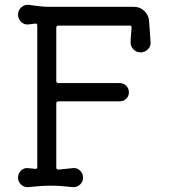

<svg xmlns="http://www.w3.org/2000/svg" viewBox="-20 -750 696 788"><path d="M598 -578Q600 -561 587.5 -548Q575 -535 557 -535Q540 -535 528 -547Q516 -559 516 -575Q516 -589 517.5 -604.5Q519 -620 520 -636V-638Q520 -645 512 -645H220Q211 -645 211 -636V-418Q211 -409 220 -409H471Q487 -409 498 -398Q509 -387 509 -371Q509 -355 498 -344.5Q487 -334 471 -334H220Q211 -334 211 -325V-63Q211 -54 220 -54L279 -60Q296 -62 308.5 -50Q321 -38 321 -21Q321 -4 308.5 7.5Q296 19 279 18Q251 15 229 13.5Q207 12 187 12Q168 12 146 13.5Q124 15 95 18Q79 19 66.5 7.5Q54 -4 54 -21Q54 -38 66.5 -50Q79 -62 95 -60L124 -57H126Q133 -57 133 -65V-645Q133 -655 124 -653L99 -650Q81 -647 67.5 -659.5Q54 -672 54 -690Q54 -708 67.5 -720Q81 -732 99 -730Q119 -727 140.5 -724.5Q162 -722 182 -722H530Q555 -722 573 -704.5Q591 -687 592 -662Z"/></svg>

Font: Kiwi Maru
Style: Regular
Weight: 400
Designer: Hiroki-Chan
Version: Version 1.100